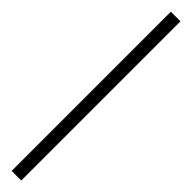

<svg xmlns="http://www.w3.org/2000/svg" viewBox="-363 -717 853 853"><g transform="rotate(45 63.5 -290.0)"><path d="M93.8 -790.3V210H33.5V-790.3Z"/></g></svg>

Font: Georama ExtraCondensed Thin
Style: Regular
Weight: 100
Width: 2
Designer: Jean-Baptiste Levee
Foundry: Production Type
Version: Version 1.001